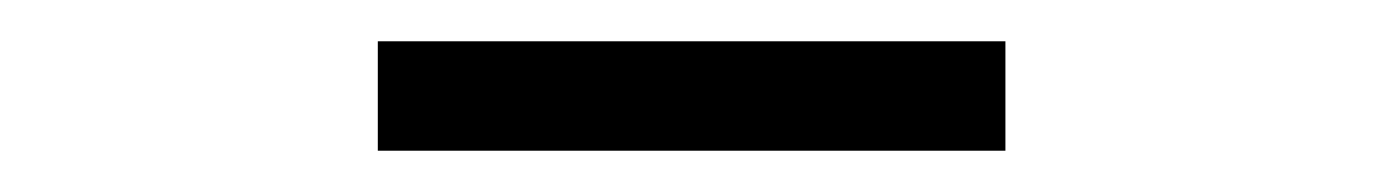

<svg xmlns="http://www.w3.org/2000/svg" viewBox="-20 -673 666 93"><path d="M163 -653H467V-600H163Z"/></svg>

Font: LivvicRegular
Style: Regular
Weight: 400
Designer: Jacques Le Bailly, Baron von Fonthausen
Version: Version 1.001; ttfautohint (v1.8.2)